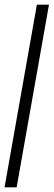

<svg xmlns="http://www.w3.org/2000/svg" viewBox="-40 -805 231 825"><path d="M-20.5 0H31.5L170.5 -785H118.5Z"/></svg>

Font: Anybody ExtraCondensed Light
Style: Italic
Weight: 300
Width: 2
Italic angle: -10°
Version: Version 1.113;gftools[0.9.25]